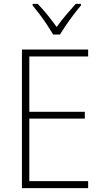

<svg xmlns="http://www.w3.org/2000/svg" viewBox="-20 -969 530 989"><path d="M434 0H93V-714H434V-678H131V-393H417V-358H131V-36H434ZM254 -791Q241 -813 222.5 -841Q204 -869 184 -895.5Q164 -922 148 -941V-949H174Q199 -924 225 -891.5Q251 -859 272 -830Q293 -860 318.5 -890Q344 -920 370 -949H397V-941Q380 -921 359.5 -894Q339 -867 320.5 -840Q302 -813 289 -791Z"/></svg>

Font: Noto Sans Georgian SemiCondensed ExtraLight
Style: Regular
Weight: 200
Width: 4
Designer: Monotype Design Team, Akaki Razmadze
Foundry: Google LLC
Version: Version 2.005; ttfautohint (v1.8.4.7-5d5b)